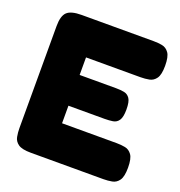

<svg xmlns="http://www.w3.org/2000/svg" viewBox="-127 -799 857 915"><g transform="rotate(20 301.5 -341.0)"><path d="M129 9Q84 9 65 -4.5Q46 -18 42 -39.5Q38 -61 38 -83V-600Q38 -652 58.5 -671.5Q79 -691 132 -691H498Q521 -691 541.5 -687Q562 -683 575.5 -664Q589 -645 589 -599Q589 -554 575.5 -535Q562 -516 541 -512Q520 -508 497 -508H221V-419H406Q429 -419 447 -415.5Q465 -412 476 -396Q487 -380 487 -340Q487 -302 476 -285.5Q465 -269 446 -266Q427 -263 404 -263H221V-174H498Q521 -174 541.5 -170Q562 -166 575.5 -147Q589 -128 589 -82Q589 -37 575.5 -18Q562 1 541 5Q520 9 497 9Z"/></g></svg>

Font: Fredoka Light
Style: Regular
Weight: 300
Designer: Ben Nathan
Foundry: Milena B. Brandão, Ben Nathan
Version: Version 2.001